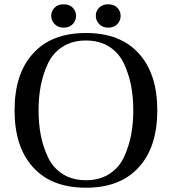

<svg xmlns="http://www.w3.org/2000/svg" viewBox="-20 -861 802 896"><path d="M170 -460Q160 -407 160 -346Q160 -285 170 -232Q180 -179 203 -129Q226 -79 271.5 -49.5Q317 -20 381 -20Q445 -20 490.5 -49.5Q536 -79 559 -129Q582 -179 592 -232Q602 -285 602 -346Q602 -407 592 -460Q582 -513 559 -563Q536 -613 490.5 -642.5Q445 -672 381 -672Q317 -672 271.5 -642.5Q226 -613 203 -563Q180 -513 170 -460ZM133 -610Q219 -707 381 -707Q543 -707 629 -610Q714 -516 714 -346Q714 -176 629 -82Q543 15 381 15Q219 15 133 -82Q48 -176 48 -346Q48 -516 133 -610ZM485 -732Q459 -732 443 -748.5Q427 -765 427 -787Q427 -809 442.5 -825Q458 -841 485 -841Q512 -841 527.5 -825Q543 -809 543 -787Q543 -765 527.5 -748.5Q512 -732 485 -732ZM277 -732Q251 -732 235 -748.5Q219 -765 219 -787Q219 -809 234.5 -825Q250 -841 277 -841Q304 -841 319.5 -825Q335 -809 335 -787Q335 -765 319.5 -748.5Q304 -732 277 -732Z"/></svg>

Font: Heuristica
Style: Regular
Weight: 400
Version: Version 1.0.1 ; ttfautohint (v1.4.1)